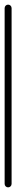

<svg xmlns="http://www.w3.org/2000/svg" viewBox="344 -414 70 828"><g transform="rotate(-90 379.0 0.0)"><path d="M0 -15C-8.3 -15 -15 -8.3 -15 0C-15 8.3 -8.3 15 0 15C252.7 15 505.3 15 758 15C766.3 15 773 8.3 773 0C773 -8.3 766.3 -15 758 -15C505.3 -15 252.7 -15 0 -15Z"/></g></svg>

Font: FRB American Cursive Just Baseline
Style: Italic
Weight: 400
Italic angle: -25°
Version: Version 2.0;Modular Font Editor K font №1